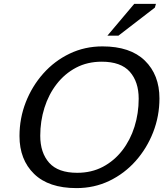

<svg xmlns="http://www.w3.org/2000/svg" viewBox="-20 -955 860 985"><path d="M798 -450Q798 -359.5 765.8 -276.8Q733.5 -194 676 -129.2Q618.5 -64.5 541 -27.2Q463.5 10 372.5 10Q229.5 10 154.8 -63Q80 -136 80 -257Q80 -348 112.2 -430.5Q144.5 -513 202 -577.8Q259.5 -642.5 337.2 -679.8Q415 -717 505.5 -717Q648.5 -717 723.2 -644Q798 -571 798 -450ZM186.5 -258.5Q186.5 -171.5 232.2 -120Q278 -68.5 376 -68.5Q449.5 -68.5 507.8 -99.2Q566 -130 607.2 -183.2Q648.5 -236.5 670 -305Q691.5 -373.5 691.5 -448.5Q691.5 -535.5 645.8 -587Q600 -638.5 502 -638.5Q428.5 -638.5 370.2 -607.8Q312 -577 270.8 -523.8Q229.5 -470.5 208 -402Q186.5 -333.5 186.5 -258.5ZM531 -772 668.5 -935H780L774.5 -916L587.5 -772Z"/></svg>

Font: Newsreader Caption
Style: Italic
Weight: 400
Italic angle: -17°
Designer: Hugues Gentile
Foundry: Production Type
Version: Version 1.001